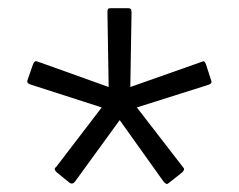

<svg xmlns="http://www.w3.org/2000/svg" viewBox="-20 -727 586 470"><path d="M273 -433 164 -283Q161 -279 158 -278Q155 -277 151 -279L119 -305Q115 -309 114 -312Q113 -315 118 -319L229 -464L55 -520Q45 -523 47 -530L61 -570Q63 -575 65.5 -576.5Q68 -578 73 -576L246 -514L243 -697Q243 -703 244.5 -705Q246 -707 251 -707H293Q298 -707 300 -705Q302 -703 302 -697L299 -514L472 -575Q478 -578 480 -576.5Q482 -575 484 -570L497 -530Q500 -522 489 -519L315 -464L427 -319Q431 -315 430.5 -312Q430 -309 426 -305L393 -279Q390 -276 387 -277Q384 -278 380 -283Z"/></svg>

Font: Glory Thin
Style: Regular
Weight: 400
Version: Version 1.011